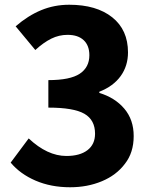

<svg xmlns="http://www.w3.org/2000/svg" viewBox="-20 -776 639 810"><path d="M25 -90 101 -192Q180 -118 260 -118Q317 -118 349 -142.5Q381 -167 381 -212Q381 -270 336 -296Q291 -322 184 -322V-438Q276 -438 316.5 -465Q357 -492 357 -543Q357 -584 333 -606.5Q309 -629 265 -629Q229 -629 196.5 -613Q164 -597 129 -565L46 -665Q98 -710 153.5 -733Q209 -756 272 -756Q387 -756 453.5 -703Q520 -650 520 -555Q520 -498 489 -455Q458 -412 399 -389V-384Q465 -364 504.5 -317.5Q544 -271 544 -202Q544 -132 507 -85Q471 -37 410 -11.5Q349 14 276 14Q195 14 130 -14Q65 -42 25 -90Z"/></svg>

Font: Merged Yaku Han JP ExtraBold
Style: Regular
Weight: 800
Designer: Ryoko NISHIZUKA 西塚涼子 (kana, bopomofo & ideographs); Paul D. Hunt (Latin, Greek & Cyrillic); Sandoll Communications 산돌커뮤니
Foundry: Adobe
Version: Version 2.004